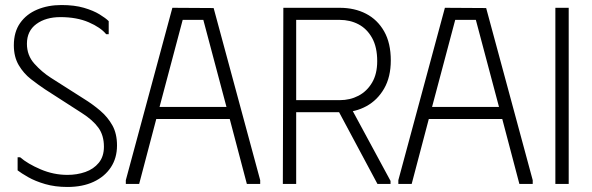

<svg xmlns="http://www.w3.org/2000/svg" viewBox="-20 -731 2351 763"><path d="M445 -153Q445 -103 420.5 -66Q396 -29 352 -8.5Q308 12 248 12Q199 12 159.5 0.5Q120 -11 92 -27Q64 -43 50 -54V-106H60Q90 -80 141.5 -58Q193 -36 248 -36Q286 -36 319 -47.5Q352 -59 372.5 -84Q393 -109 393 -148Q393 -193 371 -223.5Q349 -254 305 -282L159 -376Q132 -394 103 -416.5Q74 -439 54.5 -472Q35 -505 35 -551Q35 -604 60 -639.5Q85 -675 128 -693Q171 -711 224 -711Q276 -711 313.5 -700Q351 -689 375.5 -674Q400 -659 412 -647V-595H402Q380 -622 332.5 -642.5Q285 -663 220 -663Q162 -663 124.5 -635.5Q87 -608 87 -557Q87 -511 116.5 -478Q146 -445 182 -422L314 -338Q348 -317 378 -291.5Q408 -266 426.5 -233Q445 -200 445 -153Z M480 0V-15L665 -700L829 -699L1014 -15V0H961L893 -258H601L533 0ZM614 -306H880L788 -652H706Z M1106 -700H1157V0H1104ZM1330 -700Q1389 -700 1434.5 -676.5Q1480 -653 1506.5 -606.5Q1533 -560 1533 -491Q1533 -425 1506.5 -379Q1480 -333 1436 -309Q1392 -285 1340 -285H1115V-700ZM1147 -333H1330Q1371 -333 1404.5 -350.5Q1438 -368 1458.5 -402.5Q1479 -437 1479 -488Q1479 -544 1458.5 -580.5Q1438 -617 1404.5 -634.5Q1371 -652 1330 -652H1147ZM1311 -316 1359 -332 1532 -12V0H1480Z M1563 0V-15L1748 -700L1912 -699L2097 -15V0H2044L1976 -258H1684L1616 0ZM1697 -306H1963L1871 -652H1789Z M2187 -700H2240V0H2187Z"/></svg>

Font: Phudu Light
Style: Regular
Weight: 300
Version: Version 1.005;gftools[0.9.23]